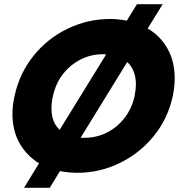

<svg xmlns="http://www.w3.org/2000/svg" viewBox="-20 -804 848 910"><path d="M165 -30Q105 -67 72 -126.5Q39 -186 39 -263Q39 -306 49 -349Q72 -456 138.5 -539Q205 -622 300.5 -668Q396 -714 502 -714Q541 -714 581 -706L629 -784H751L680 -669Q741 -633 774.5 -572.5Q808 -512 808 -433Q808 -393 799 -349Q776 -242 709 -159.5Q642 -77 547 -31Q452 15 347 15Q306 15 264 7L216 86H94ZM483 -546Q478 -547 467 -547Q412 -547 363 -522.5Q314 -498 279 -453.5Q244 -409 231 -349Q224 -320 224 -289Q224 -224 263 -189ZM383 -151Q436 -151 485 -175Q534 -199 569.5 -244Q605 -289 618 -349Q624 -379 624 -405Q624 -472 583 -510L362 -151Z"/></svg>

Font: Prompt
Style: Bold Italic
Weight: 700
Italic angle: -12°
Designer: Katatrad Team
Foundry: CadsonDemak
Version: Version 1.001